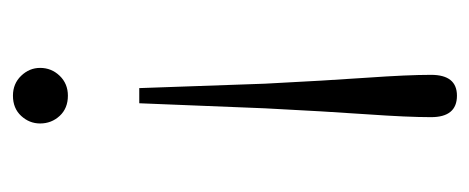

<svg xmlns="http://www.w3.org/2000/svg" viewBox="-240 -492 743 304"><g transform="rotate(90 132.0 -340.5)"><path d="M132 11Q113 11 100.5 -2Q88 -15 88 -32Q88 -50 100.5 -63Q113 -76 132 -76Q152 -76 164 -63Q176 -50 176 -32Q176 -15 164 -2Q152 11 132 11ZM132 -692Q166 -692 166 -651Q166 -614 161.5 -550Q157 -486 152 -388L144 -189H120L113 -388Q108 -486 103.5 -550Q99 -614 99 -651Q99 -692 132 -692Z"/></g></svg>

Font: Source Serif Pro Light
Style: Regular
Weight: 300
Designer: Frank Grießhammer
Foundry: Adobe Systems Incorporated
Version: Version 3.001;hotconv 1.0.111;makeotfexe 2.5.65597